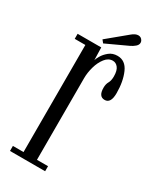

<svg xmlns="http://www.w3.org/2000/svg" viewBox="-168 -689 611 743"><g transform="rotate(30 137.5 -318.0)"><path d="M13 0V-22.5H60.5V-501H13V-523.5H118.5L120 -467.5Q121 -473 129.2 -487.5Q137.5 -502 152.8 -514.5Q168 -527 190 -527Q225.5 -527 242 -489.5Q258.5 -452 258.5 -399.5Q258.5 -354 231 -354Q204 -354 204 -393Q204 -409.5 210.5 -420.5Q217 -431.5 217 -450.5Q217 -477 207.2 -489.2Q197.5 -501.5 183.5 -501.5Q164 -501.5 149.8 -483.2Q135.5 -465 128 -438.5Q120.5 -412 120.5 -387V-22.5H170V0ZM117 -540.5 107 -553 191 -622.5Q206.5 -636 220 -636Q232.5 -636 239 -624.5Q241.5 -620 241.5 -615Q241.5 -605.5 232.2 -597.5Q223 -589.5 211 -584Z"/></g></svg>

Font: Imbue 50pt Light
Style: Regular
Weight: 300
Designer: Tyler Finck
Foundry: Etcetera Type Company
Version: Version 1.102; ttfautohint (v1.8.3)